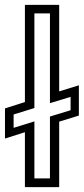

<svg xmlns="http://www.w3.org/2000/svg" viewBox="-26 -770 344 790"><path d="M76.5 0V-226L-5.5 -200V-324L76.5 -350V-750H217.5V-394L298.5 -419V-294.5L217.5 -269.5V0ZM115.5 -36H179.5V-290.5L264.5 -316.5V-371.5L179.5 -345.5V-715H115.5V-325.5L30 -299V-244L115.5 -270.5Z"/></svg>

Font: Tourney
Style: Regular
Weight: 400
Designer: Tyler Finck
Foundry: Etcetera Type Co
Version: Version 1.015